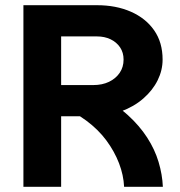

<svg xmlns="http://www.w3.org/2000/svg" viewBox="-20 -718 690 738"><path d="M174 -271V-391H338Q373 -391 399 -403.5Q425 -416 440 -438Q455 -460 455 -489Q455 -516 441.5 -536Q428 -556 405 -567Q382 -578 353 -578H174V-698H353Q426 -698 483 -673Q540 -648 572.5 -601.5Q605 -555 605 -489Q605 -448 586 -409.5Q567 -371 531 -339.5Q495 -308 444.5 -289.5Q394 -271 330 -271ZM70 0V-698H215V0ZM457 0Q455 -45 437.5 -90.5Q420 -136 389 -178Q358 -220 311.5 -254.5Q265 -289 205 -313L366 -346Q427 -316 471.5 -275.5Q516 -235 545.5 -189.5Q575 -144 589.5 -95.5Q604 -47 606 0Z"/></svg>

Font: Azeret Mono Thin SemiBold
Style: Regular
Weight: 600
Version: Version 1.002